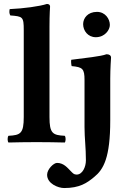

<svg xmlns="http://www.w3.org/2000/svg" viewBox="-20 -718 657 970"><path d="M100 -127C100 -44 84 -35 23 -32C17 -26 17 -4 23 2C65 1 110 0 165 0C220 0 264 1 307 2C313 -4 313 -26 307 -32C246 -35 230 -44 230 -127V-583C230 -648 233 -685 233 -685C233 -694 226 -698 217 -698C180 -686 100 -675 29 -672C26 -660 27 -649 32 -640C95 -635 100 -634 100 -565ZM407 -314V-76C407 -19 414 26 414 92C414 125 397 164 367 164C353 164 348 157 337 146C321 130 302 105 268 105C251 105 218 137 218 165C218 210 274 232 304 232C382 232 419 207 456 176C503 138 537 79 537 -110V-321C537 -371 541 -427 541 -427C541 -438 532 -444 518 -444C490 -433 409 -425 340 -416C338 -410 340 -390 342 -384C397 -379 407 -371 407 -314ZM400 -596C400 -563 424 -530 464 -530C509 -530 535 -566 535 -592C535 -622 512 -658 470 -658C423 -658 400 -626 400 -596Z"/></svg>

Font: Libertinus Serif
Style: Bold
Weight: 700
Designer: Philipp H. Poll, Khaled Hosny
Foundry: Caleb Maclennan
Version: Version 7.050;RELEASE